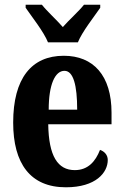

<svg xmlns="http://www.w3.org/2000/svg" viewBox="-20 -786 526 816"><path d="M184 -606H311C329 -651 380 -715 406 -753V-766H337C317 -740 272 -700 247 -671C222 -700 178 -740 158 -766H89V-753C115 -715 166 -651 184 -606ZM260 10C388 10 438 -53 438 -106C438 -128 423 -143 405 -149C386 -100 354 -63 298 -63C225 -63 187 -123 185 -258H454V-307C454 -465 377 -549 251 -549C114 -549 36 -453 36 -265C36 -91 109 10 260 10ZM308 -320H187C187 -427 214 -485 254 -485C292 -485 308 -423 308 -320Z"/></svg>

Font: Noto Serif Lao ExtraCondensed ExtraBold
Style: Regular
Weight: 800
Width: 2
Designer: Monotype Design Team
Foundry: Monotype Imaging Inc.
Version: Version 2.003